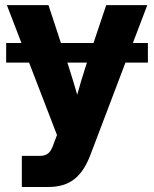

<svg xmlns="http://www.w3.org/2000/svg" viewBox="-20 -536 610 760"><path d="M565.4 -365.7H505.9L563 -515.6H400.4L350.1 -365.7H221.2L171.9 -515.6H7.3L64.9 -365.7H4.4V-288.1H95.2L205.6 -1.5L194.3 28.3C181.2 66.9 169.9 81.1 135.3 81.1H66.4V204.1H171.4C254.9 204.1 304.7 165.5 338.4 75.7L476.6 -288.1H565.4ZM246.6 -288.1H324.2L318.4 -270.5C306.6 -234.4 295.9 -197.8 285.6 -161.1C274.9 -197.8 264.2 -233.9 252.4 -270.5Z"/></svg>

Font: Raveo Display
Style: Bold
Weight: 700
Designer: Jakub Foglar, Rasmus Andersson (Inter)
Foundry: Jakubfoglar.com
Version: Version 1.100;Glyphs 3.2.3 (3260)